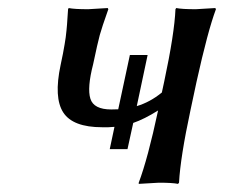

<svg xmlns="http://www.w3.org/2000/svg" viewBox="-20 -452 556 475"><path d="M295.4 -83H251.5L263.2 -138.2Q248.5 -136.7 232.9 -137.2Q160.2 -137.2 136.5 -173.8Q112.8 -210.4 129.9 -291Q133.3 -307.1 135.7 -319.1Q138.2 -331.1 139.9 -342.5Q141.6 -354 142.6 -359.9Q143.6 -365.7 144.5 -376.7Q145.5 -387.7 145.8 -391.1Q146 -394.5 147 -408.9Q147.9 -423.3 148.4 -429.2L149.9 -432.1Q163.6 -429.2 198.2 -429.2L246.6 -432.1L248 -429.2Q231.9 -383.8 226.8 -365.2Q221.7 -346.7 210.4 -293Q195.3 -234.4 203.6 -207.8Q211.9 -181.2 255.4 -181.2Q265.6 -181.2 272.5 -181.6L301.3 -315.9H345.2L318.4 -189.5Q351.1 -199.2 380.4 -223.1L386.2 -250Q411.6 -369.1 414.1 -429.2L416 -432.1Q429.7 -429.2 464.4 -429.2L512.7 -432.1L514.2 -429.2Q494.1 -375.5 466.3 -250L451.2 -179.2Q426.3 -63 422.9 0L420.4 2.9Q406.7 0 373 0L323.2 2.9V0Q345.7 -59.6 371.1 -178.7Q336.9 -157.2 309.6 -147.9Z"/></svg>

Font: Linux Biolinum
Style: Italic
Weight: 400
Italic angle: -12°
Designer: Philipp H. Poll
Foundry: Philipp H. Poll
Version: Version 1.1.3 ; ttfautohint (v0.9)